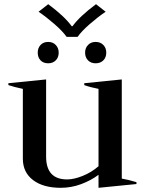

<svg xmlns="http://www.w3.org/2000/svg" viewBox="-20 -886 691 916"><path d="M164 -830 210 -866Q288 -808 322 -761H326Q360 -808 438 -866L484 -830Q447 -805 408 -771Q369 -737 350 -710H298Q279 -737 240 -771Q201 -805 164 -830ZM160 -635Q160 -657 173.5 -671.5Q187 -686 210 -686Q232 -686 246 -671.5Q260 -657 260 -635Q260 -612 246 -598Q232 -584 210 -584Q187 -584 173.5 -598Q160 -612 160 -635ZM487 -635Q487 -612 473 -598Q459 -584 436 -584Q414 -584 400 -598Q386 -612 386 -635Q386 -657 400 -671.5Q414 -686 436 -686Q459 -686 473 -671.5Q487 -657 487 -635ZM631 -17V-8L450 10V-52Q414 -25 367 -7.5Q320 10 270 10Q186 10 137.5 -27Q89 -64 89 -129V-462Q46 -471 20 -480V-489L200 -507V-139Q200 -30 300 -30Q333 -30 375 -47Q417 -64 450 -93V-462Q409 -470 382 -480V-489L561 -507V-34Q591 -29 631 -17Z"/></svg>

Font: Trirong Medium
Style: Regular
Weight: 500
Designer: Katatrad Team
Foundry: CadsonDemak
Version: Version 1.001